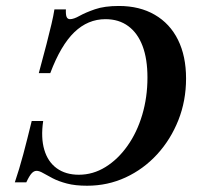

<svg xmlns="http://www.w3.org/2000/svg" viewBox="-20 -602 662 634"><path d="M372.6 -582.3Q441.1 -582.3 491.1 -553.2Q541.1 -524.2 567.7 -470.6Q594.4 -416.9 594.4 -342.7Q594.4 -269.4 569 -205.2Q543.5 -141.1 498.8 -92.3Q454 -43.5 394.8 -16.1Q335.5 11.3 267.7 11.3Q228.2 11.3 200.8 4Q173.4 -3.2 154 -13.3Q134.7 -23.4 122.2 -30.6Q109.7 -37.9 100.8 -37.9Q91.9 -37.9 84.3 -29.4Q76.6 -21 66.9 0H29Q43.5 -42.7 56.9 -92.7Q70.2 -142.7 84.7 -202.4H122.6Q114.5 -147.6 126.2 -107.7Q137.9 -67.7 167.3 -46.4Q196.8 -25 240.3 -25Q287.1 -25 328.2 -50.4Q369.4 -75.8 400.8 -120.2Q432.3 -164.5 449.6 -222.6Q466.9 -280.6 466.9 -346Q466.9 -407.3 450.8 -450Q434.7 -492.7 403.6 -515.7Q372.6 -538.7 328.2 -538.7Q270.2 -538.7 225.4 -495.6Q180.6 -452.4 146 -360.5H108.1Q123.4 -416.9 133.5 -456Q143.5 -495.2 150 -522.6Q156.5 -550 159.7 -571H197.6Q196.8 -553.2 200 -546Q203.2 -538.7 211.3 -538.7Q223.4 -538.7 242.7 -549.6Q262.1 -560.5 293.5 -571.4Q325 -582.3 372.6 -582.3Z"/></svg>

Font: Playfair 9pt
Style: Bold Italic
Weight: 700
Italic angle: -15.6°
Designer: Claus Eggers Sørensen
Foundry: Claus Eggers Sørensen
Version: Version 2.203